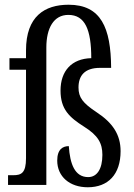

<svg xmlns="http://www.w3.org/2000/svg" viewBox="-20 -782 565 812"><path d="M351 10C437 10 490 -44 490 -143C490 -213 456 -263 389 -307C330 -346 312 -370 312 -412C312 -461 337 -495 403 -495H450C449 -665 407 -762 270 -762C169 -762 90 -713 90 -569V-536H20V-487H90V-113C90 -50 70 -41 36 -41H14V0H176V-581C176 -663 207 -719 269 -719C340 -719 366 -656 366 -536C283 -534 236 -482 236 -399C236 -320 273 -286 336 -246C395 -209 413 -176 413 -127C413 -67 390 -33 353 -33C296 -33 276 -89 271 -164C247 -164 222 -152 222 -103C222 -35 275 10 351 10Z"/></svg>

Font: Noto Serif Armenian ExtraCondensed
Style: Regular
Weight: 400
Width: 2
Designer: Monotype Design Team
Foundry: Monotype Imaging Inc.
Version: Version 2.008